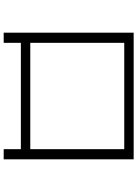

<svg xmlns="http://www.w3.org/2000/svg" viewBox="128 -869 744 1040"><g transform="rotate(90 500.0 -349.0)"><path d="M212 3H157V-701H843V3H788V-90H212ZM212 -650V-141H788V-650Z"/></g></svg>

Font: IBM Plex Sans JP Light
Style: Regular
Weight: 300
Designer: Mike Abbink; Paul van der Laan; Pieter van Rosmalen; Wujin Sim; Yejin Wi; Jinhee Kim; Boomi Park; Yona Kim; Kichan Ma
Foundry: Sandoll Inc.
Version: Version 1.002